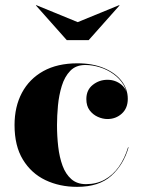

<svg xmlns="http://www.w3.org/2000/svg" viewBox="-20 -716 564 746"><path d="M279.5 10Q211.5 10 156.5 -16.2Q101.5 -42.5 69 -95.8Q36.5 -149 36.5 -230Q36.5 -301.5 65.2 -355.5Q94 -409.5 148.5 -439.8Q203 -470 281 -470Q340 -470 384 -451.5Q428 -433 452.2 -401.8Q476.5 -370.5 476.5 -332Q476.5 -295.5 453.2 -274.5Q430 -253.5 397.5 -253.5Q379 -253.5 360 -262Q341 -270.5 328.2 -287.5Q315.5 -304.5 315.5 -331Q315.5 -366.5 340.5 -386.2Q365.5 -406 397.5 -406Q428.5 -406 452 -386.8Q475.5 -367.5 475.5 -332H474.5Q474.5 -362.5 459.8 -386.8Q445 -411 421 -428.2Q397 -445.5 368.2 -454.5Q339.5 -463.5 311.5 -463.5Q275 -463.5 253 -440.8Q231 -418 220 -382Q209 -346 205.2 -305.8Q201.5 -265.5 201.5 -230Q201.5 -187 206.2 -146Q211 -105 223 -72.2Q235 -39.5 257.2 -20Q279.5 -0.5 314 -0.5Q355 -0.5 387 -18.2Q419 -36 441.8 -68.2Q464.5 -100.5 477.5 -143.5H479.5Q460 -75.5 412.2 -32.8Q364.5 10 279.5 10ZM239.5 -560 119.5 -695 121 -696 282 -630 443 -696 444.5 -695 324.5 -560Z"/></svg>

Font: Bodoni Moda 96pt
Style: Bold
Weight: 700
Version: Version 2.005